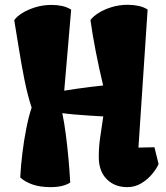

<svg xmlns="http://www.w3.org/2000/svg" viewBox="-20 -767 691 797"><path d="M189.9 9.8Q146.5 9.8 115 -1.2Q83.5 -12.2 64 -30.3Q66.4 -78.1 73 -132.1Q79.6 -186 89.6 -235.8Q99.6 -285.6 111.3 -320.3Q94.2 -372.1 81.3 -437Q68.4 -502 58.1 -566.9Q47.9 -631.8 39.1 -683.1Q48.3 -697.3 71 -711.9Q93.8 -726.6 126 -736.6Q158.2 -746.6 194.3 -746.6Q217.3 -746.6 237.5 -742.2Q257.8 -737.8 275.4 -727.1L246.6 -390.6Q269.5 -394.5 299.3 -398.7Q329.1 -402.8 358.2 -406.5Q387.2 -410.2 408.2 -412.1Q391.6 -481 377.4 -553.7Q363.3 -626.5 355.5 -683.6Q365.2 -697.8 387.9 -712.4Q410.6 -727.1 442.4 -737.1Q474.1 -747.1 510.3 -747.1Q533.2 -747.1 554.4 -742.7Q575.7 -738.3 592.8 -727.5L554.7 -154.3L621.1 -155.8L638.2 -86.4Q630.4 -67.4 611.8 -44.9Q593.3 -22.5 566.9 -6.3Q540.5 9.8 508.3 9.8Q456.5 9.8 423.8 -22.5Q391.1 -54.7 390.1 -111.3Q389.6 -154.3 395.8 -196Q401.9 -237.8 408.7 -283.7Q384.3 -285.2 352.3 -287.1Q320.3 -289.1 289.8 -291.7Q259.3 -294.4 238.8 -297.4V-296.4Q247.1 -256.8 253.4 -207.5Q259.8 -158.2 264.4 -106.9Q269 -55.7 271.5 -9.3Q242.2 9.8 189.9 9.8Z"/></svg>

Font: Fruktur
Style: Regular
Weight: 400
Designer: Viktoriya Grabowska, Eben Sorkin
Foundry: Viktoriya Grabowska
Version: Version 1.008; ttfautohint (v1.8.4.7-5d5b)